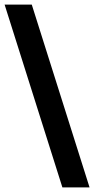

<svg xmlns="http://www.w3.org/2000/svg" viewBox="-34 -728 409 834"><path d="M355 86H237L-14 -708H104Z"/></svg>

Font: Bricolage Grotesque 17pt SemiBold
Style: Regular
Weight: 600
Version: Version 1.001;gftools[0.9.33.dev8+g029e19f]